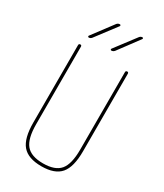

<svg xmlns="http://www.w3.org/2000/svg" viewBox="-234 -1038 968 1136"><g transform="rotate(30 250.0 -470.0)"><path d="M266.6 -790Q262.7 -790 261.2 -793.5Q259.8 -796.9 261.7 -799.8L368.2 -940.4Q376 -950.2 387.7 -950.2Q391.6 -950.2 392.6 -946.8Q393.6 -943.4 391.6 -940.4L287.1 -799.8Q278.3 -790 266.6 -790ZM112.3 -790Q108.4 -790 106.9 -793.5Q105.5 -796.9 107.4 -799.8L212.9 -940.4Q220.7 -950.2 233.4 -950.2Q237.3 -950.2 238.8 -946.8Q240.2 -943.4 238.3 -940.4L131.8 -799.8Q124 -790 112.3 -790ZM80.1 -190.4V-719.7Q80.1 -729.5 89.8 -730Q99.6 -730.5 99.6 -719.7V-190.4Q99.6 -92.8 133.8 -51.3Q168 -9.8 250 -9.8Q332 -9.8 366.2 -50.8Q400.4 -91.8 400.4 -190.4V-719.7Q400.4 -729.5 410.2 -730Q419.9 -730.5 419.9 -719.7V-190.4Q419.9 -83 380.4 -36.6Q340.8 9.8 250 9.8Q159.2 9.8 119.6 -36.6Q80.1 -83 80.1 -190.4Z"/></g></svg>

Font: Rounded Mgen+ 1m thin
Style: Regular
Weight: 100
Designer: [Source Han Sans]
Ryoko NISHIZUKA  (kana & ideographs); Paul D. Hunt (Latin, Greek & Cyrillic); Wenlong ZHANG  (bopomofo
Version: Version 1.059.20150602